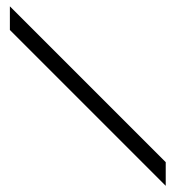

<svg xmlns="http://www.w3.org/2000/svg" viewBox="-20 -687 619 616"><path d="M511.7 -90.8 11.7 -590.8V-666.7L511.7 -166.7Z"/></svg>

Font: 0xA000-Squarish
Style: Squareish
Weight: 400
Version: Version 0.1